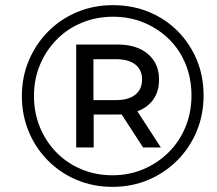

<svg xmlns="http://www.w3.org/2000/svg" viewBox="-20 -723 842 746"><path d="M417 3Q342 3 278 -24Q214 -51 166 -99.5Q118 -148 91.5 -212Q65 -276 65 -350Q65 -424 92 -488Q119 -552 167 -600.5Q215 -649 279.5 -676Q344 -703 419 -703Q494 -703 558.5 -676.5Q623 -650 670.5 -602Q718 -554 744.5 -490.5Q771 -427 771 -352Q771 -277 744 -212.5Q717 -148 668.5 -99.5Q620 -51 556 -24Q492 3 417 3ZM536 -150 436 -304H505L605 -150ZM417 -42Q482 -42 538 -66Q594 -90 636 -132Q678 -174 701 -230.5Q724 -287 724 -352Q724 -417 701.5 -473Q679 -529 637.5 -570Q596 -611 540.5 -634.5Q485 -658 419 -658Q354 -658 297.5 -634.5Q241 -611 199.5 -568.5Q158 -526 135 -470.5Q112 -415 112 -350Q112 -285 135 -229Q158 -173 199 -131Q240 -89 296 -65.5Q352 -42 417 -42ZM276 -150V-550H436Q512 -550 555 -513Q598 -476 598 -414Q598 -350 555 -314Q512 -278 436 -278H344V-150ZM343 -334H431Q479 -334 505.5 -355Q532 -376 532 -414Q532 -452 505.5 -472.5Q479 -493 431 -493H343Z"/></svg>

Font: Montserrat Thin Medium
Style: Italic
Weight: 500
Italic angle: -11.3°
Version: Version 9.000